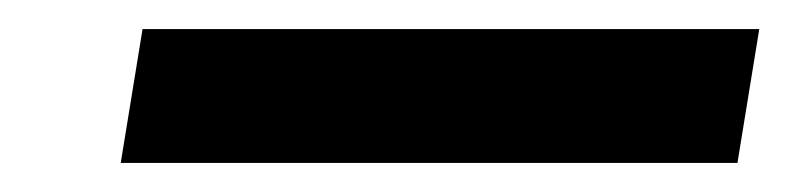

<svg xmlns="http://www.w3.org/2000/svg" viewBox="-20 -366 542 132"><path d="M63 -254H487L502 -346H78Z"/></svg>

Font: Charger Sport
Style: BdNrwObl
Weight: 700
Designer: Jasper
Foundry: Cannot Into Space Fonts
Version: Version 1.1